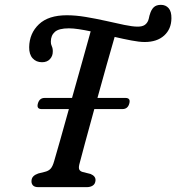

<svg xmlns="http://www.w3.org/2000/svg" viewBox="-20 -773 728 793"><path d="M307.5 -93.5Q304 -78.5 308 -71.8Q312 -65 322 -62.5L354 -54.5Q375.5 -45.5 374.5 -28Q373.5 -13.5 363.5 -6.8Q353.5 0 338 0H138.5Q123 0 116.2 -7.2Q109.5 -14.5 110 -25.5Q110.5 -37.5 117.8 -44.8Q125 -52 138 -56.5L166 -63.5Q180.5 -67 189 -76.2Q197.5 -85.5 203.5 -107Q211 -132.5 227.8 -191.5Q244.5 -250.5 264.5 -322.5H152Q130 -322.5 136.5 -345.5Q143 -368.5 164.5 -368.5H277.5Q299.5 -446.5 320.5 -521.5Q341.5 -596.5 354.5 -643.5Q328.5 -649 305.2 -652.5Q282 -656 264.5 -656Q223 -656 206.5 -641.2Q190 -626.5 190 -601Q189.5 -591.5 194 -582Q198.5 -572.5 198 -559.5Q198 -541.5 186.2 -528.8Q174.5 -516 153.5 -516Q129.5 -516 114.8 -532.2Q100 -548.5 100.5 -578.5Q101.5 -635.5 140.8 -672.8Q180 -710 256 -710Q292.5 -710 334.2 -703Q376 -696 417.2 -686.8Q458.5 -677.5 493 -670.2Q527.5 -663 548.5 -663Q567 -663 577 -669.5Q587 -676 592 -688Q595 -696.5 596 -702.5Q597 -708.5 599 -713.5Q604 -732 614.5 -742.5Q625 -753 644.5 -753Q664.5 -753 676.5 -739.2Q688.5 -725.5 688 -697Q687.5 -653 658 -626.2Q628.5 -599.5 577.5 -599.5Q555.5 -599.5 522.8 -605.8Q490 -612 453.5 -620.5Q439 -571 420.2 -504Q401.5 -437 382.5 -368.5H498Q520.5 -368.5 514 -345.5Q508 -322.5 485.5 -322.5H369.5Q348 -244.5 330.8 -181Q313.5 -117.5 307.5 -93.5Z"/></svg>

Font: Fraunces 72pt SuperSoft
Style: Italic
Weight: 400
Italic angle: -16°
Version: Version 1.000;[b76b70a41]